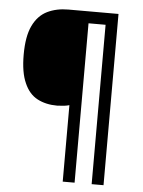

<svg xmlns="http://www.w3.org/2000/svg" viewBox="-52 -753 592 794"><g transform="rotate(5 244.5 -355.5)"><path d="M405.3 0H360.8H358.4V-2.4V-661.6H287.6V-2.4V0H285.2H240.7H238.3V-2.4V-317.4Q228.5 -314.5 216.3 -313Q201.7 -311.5 188 -311Q140.6 -311 105.5 -329.6Q70.3 -348.1 51.3 -392.1Q31.7 -435.5 31.7 -508.8Q31.7 -585 52.7 -628.9Q73.7 -673.3 112.3 -692.4Q150.4 -710.9 199.2 -710.9H405.3H407.7V-708.5V-2.4V0Z"/></g></svg>

Font: MAUL
Style: Regular
Weight: 400
Designer: MAUL
Version: Version 1.0; 2020; ttfautohint (v1.8.3)